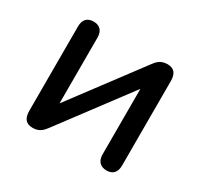

<svg xmlns="http://www.w3.org/2000/svg" viewBox="-113 -637 819 786"><g transform="rotate(30 296.5 -244.0)"><path d="M123 7C153 7 168 -9 180 -25L425 -352V-42C425 -11 442 7 472 7C501 7 517 -11 517 -42V-441C517 -479 501 -495 471 -495C441 -495 425 -479 413 -462L168 -135V-446C168 -478 151 -495 122 -495C93 -495 76 -478 76 -446V-47C76 -9 92 7 123 7Z"/></g></svg>

Font: Nunito SemiBold
Style: Regular
Weight: 600
Designer: Vernon Adams
Foundry: Vernon Adams
Version: Version 3.602